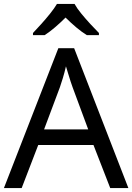

<svg xmlns="http://www.w3.org/2000/svg" viewBox="-20 -964 679 984"><path d="M545 0 459 -221H176L91 0H0L279 -717H360L638 0ZM352 -517Q349 -525 342 -546Q335 -567 328.5 -589.5Q322 -612 318 -624Q311 -593 302 -563.5Q293 -534 287 -517L206 -301H432ZM362 -944Q374 -922 396.5 -894.5Q419 -867 443.5 -840.5Q468 -814 487 -795V-784H425Q399 -800 371 -823.5Q343 -847 316 -874Q289 -847 262 -824Q235 -801 209 -784H149V-795Q168 -815 191.5 -841Q215 -867 237 -894.5Q259 -922 272 -944Z"/></svg>

Font: Noto Sans Nabataean
Style: Regular
Weight: 400
Designer: Monotype Design Team
Foundry: Monotype Imaging Inc.
Version: Version 2.001; ttfautohint (v1.8.4.7-5d5b)